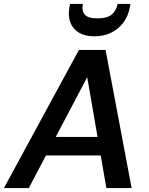

<svg xmlns="http://www.w3.org/2000/svg" viewBox="-40 -953 757 973"><path d="M-20 0 360 -700H495L627 0H499L402 -562L106 0ZM120 -165 168 -259H520L536 -165ZM438 -769Q391 -769 360 -787.5Q329 -806 316.5 -839.5Q304 -873 312 -917L315 -933H380Q373 -898 389.5 -879Q406 -860 454 -860Q503 -860 526 -879Q549 -898 556 -933H621L618 -916Q610 -872 585.5 -839Q561 -806 523.5 -787.5Q486 -769 438 -769Z"/></svg>

Font: DM Sans 11pt SemiBold
Style: Italic
Weight: 600
Italic angle: -10°
Version: Version 4.004;gftools[0.9.30]